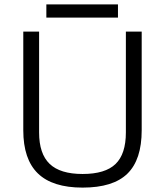

<svg xmlns="http://www.w3.org/2000/svg" viewBox="-20 -844 748 874"><path d="M86 -251V-700H158V-241Q158 -144 206 -98Q254 -52 356 -52Q459 -52 506 -97.5Q553 -143 553 -241V-700H625V-251Q625 -117 560 -53.5Q495 10 356 10Q219 10 152.5 -54.5Q86 -119 86 -251ZM191 -824H517V-764H191Z"/></svg>

Font: Krub
Style: Regular
Weight: 400
Designer: Ekaluck Peanpanawate
Foundry: Cadson Demak Co.,Ltd.
Version: Version 1.000; ttfautohint (v1.6)